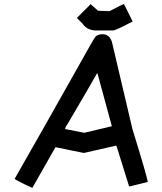

<svg xmlns="http://www.w3.org/2000/svg" viewBox="-20 -925 771 911"><path d="M465.8 -762.7Q498.5 -762.7 510.7 -727.5L608.4 -312.5Q680.7 -79.1 680.7 -61.5L592.8 -40L532.2 -234.4L377.9 -199.2L243.2 -226.6L133.8 -34.2H131.8Q49.8 -71.8 49.8 -77.1Q178.7 -302.2 356.4 -618.2Q424.8 -742.2 434.6 -752.9Q447.8 -762.7 465.8 -762.7ZM440.4 -577.1Q410.2 -522.9 297.9 -332Q293.9 -330.6 288.1 -312.5H290L379.9 -294.9L510.7 -326.2L442.4 -577.1ZM410.2 -905.3 445.3 -874 500 -872.1Q562 -905.3 568.4 -905.3L609.4 -823.2Q528.8 -780.3 515.6 -780.3H437.5Q393.1 -780.3 371.1 -813.5L345.7 -838.9V-840.8Z"/></svg>

Font: ww_drahtTSB
Style: Regular
Weight: 400
Designer: Dr. Wolfgang Wiebecke
Version: Version 1.06 May 21, 2010, initial release